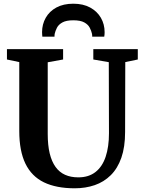

<svg xmlns="http://www.w3.org/2000/svg" viewBox="-20 -1008 774 1036"><path d="M383.5 8Q283.5 8 217 -24.2Q150.5 -56.5 117.2 -125Q84 -193.5 84 -301V-673L17.5 -687V-743H320.5V-687L237.5 -672V-285.5Q237.5 -224.5 248.2 -180.2Q259 -136 279.8 -107.2Q300.5 -78.5 331.2 -64.8Q362 -51 402.5 -51Q458.5 -51 495.2 -79.8Q532 -108.5 550 -162Q568 -215.5 568 -289L567 -672.5L483.5 -687V-743H723.5V-687L656 -673L655 -296Q655 -214.5 634.8 -156.8Q614.5 -99 577.5 -62.5Q540.5 -26 491 -9Q441.5 8 383.5 8ZM375.5 -988Q429 -988 466.8 -967.2Q504.5 -946.5 524.5 -911.8Q544.5 -877 544.5 -834.5Q544.5 -828 544 -822Q543.5 -816 542.5 -810H477.5Q477.5 -812.5 477.5 -816.5Q477.5 -820.5 476.5 -825Q473 -841.5 464.2 -858.5Q455.5 -875.5 434.8 -887Q414 -898.5 375.5 -898.5Q337.5 -898.5 316.8 -887Q296 -875.5 287.2 -858.2Q278.5 -841 275 -825Q274.5 -820.5 274.2 -816.5Q274 -812.5 274 -810H208.5Q208 -816 207.5 -822.2Q207 -828.5 207 -835Q207 -877 226.8 -912Q246.5 -947 284.2 -967.5Q322 -988 375.5 -988Z"/></svg>

Font: Merriweather 36pt
Style: Bold
Weight: 700
Designer: Eben Sorkin
Foundry: Eben Sorkin
Version: Version 2.100